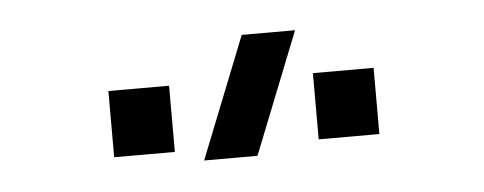

<svg xmlns="http://www.w3.org/2000/svg" viewBox="-28 -835 655 260"><g transform="rotate(-5 300.0 -705.5)"><path d="M379 -787.5 313.5 -622.5H241L306.5 -787.5ZM202.5 -637.5H120V-727.5H202.5ZM480.5 -637.5H398V-727.5H480.5Z"/></g></svg>

Font: CCSD_manrope Medium
Style: Regular
Weight: 500
Designer: Mikhail Sharanda
Foundry: Mikhail Sharanda
Version: Version 4.503